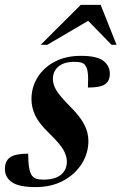

<svg xmlns="http://www.w3.org/2000/svg" viewBox="-37 -752 496 784"><path d="M78 -124.5Q78 -55.5 93.5 -35Q101 -25 112.2 -21.8Q123.5 -18.5 139.5 -18.5Q187 -18.5 211.5 -38Q236 -57.5 236 -93Q236 -115.5 221.5 -140.8Q207 -166 165 -206.5Q123 -247 107.2 -279.8Q91.5 -312.5 91.5 -347Q91.5 -396 116.5 -436.2Q141.5 -476.5 186.8 -500.2Q232 -524 293 -524Q359 -524 385.2 -503.5Q411.5 -483 411.5 -451Q411.5 -421.5 392.2 -408Q373 -394.5 322 -394.5Q324 -434 321.5 -454.2Q319 -474.5 312 -484Q305.5 -493.5 294.8 -496.5Q284 -499.5 267 -499.5Q224.5 -499.5 201.8 -480.5Q179 -461.5 179 -429Q179 -406.5 193 -383.2Q207 -360 248.5 -318Q290.5 -276.5 307.2 -243.2Q324 -210 324 -177Q324 -126.5 297 -83.5Q270 -40.5 221.5 -14.2Q173 12 108.5 12Q40.5 12 11.8 -8Q-17 -28 -17 -61.5Q-17 -94.5 4.2 -109.5Q25.5 -124.5 78 -124.5ZM129 -569 292.5 -732H374L439 -569H418.5L323 -667L156 -569Z"/></svg>

Font: Newsreader Display SemiBold
Style: Italic
Weight: 600
Italic angle: -17°
Designer: Hugues Gentile
Foundry: Production Type
Version: Version 1.001